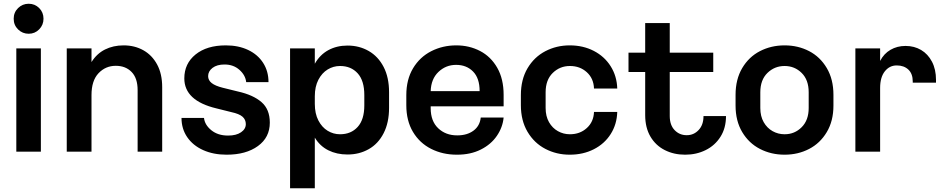

<svg xmlns="http://www.w3.org/2000/svg" viewBox="-20 -819 5028 1024"><path d="M53 -719Q53 -753 76.5 -776Q100 -799 133 -799Q166 -799 189 -776Q212 -753 212 -719Q212 -686 189 -662.5Q166 -639 133 -639Q100 -639 76.5 -662Q53 -685 53 -719ZM67 -561H198V-10H67Z M845 -354V-10H714V-338Q714 -402 682 -435Q650 -468 598 -468H597Q543 -468 505.5 -428.5Q468 -389 468 -312V-10H336V-561H468V-488Q496 -533 540 -555Q584 -577 639 -577H640Q698 -577 744.5 -551Q791 -525 818 -475Q845 -425 845 -354Z M948 -190H1068Q1072 -153 1107 -124.5Q1142 -96 1196 -96H1197Q1240 -96 1265.5 -113.5Q1291 -131 1291 -157Q1291 -181 1273.5 -196.5Q1256 -212 1214 -221L1134 -241Q963 -282 963 -401Q963 -480 1023 -528.5Q1083 -577 1184 -577H1185Q1252 -577 1303.5 -552.5Q1355 -528 1383.5 -483.5Q1412 -439 1412 -381H1293Q1289 -418 1257 -446.5Q1225 -475 1178 -475H1177Q1137 -475 1113.5 -457Q1090 -439 1090 -413Q1090 -391 1109 -376Q1128 -361 1168 -351L1249 -331Q1330 -313 1374.5 -274.5Q1419 -236 1419 -165Q1419 -86 1355.5 -40Q1292 6 1189 6H1188Q1118 6 1063.5 -18.5Q1009 -43 978.5 -87.5Q948 -132 948 -190Z M2055 -327V-244Q2055 -165 2026 -108.5Q1997 -52 1946.5 -23.5Q1896 5 1834 5H1833Q1776 5 1731 -17.5Q1686 -40 1659 -85V185H1527V-561H1659V-479Q1686 -527 1731 -551.5Q1776 -576 1833 -576H1834Q1896 -576 1946.5 -547Q1997 -518 2026 -462Q2055 -406 2055 -327ZM1794 -467H1793Q1758 -467 1727.5 -448.5Q1697 -430 1678 -393.5Q1659 -357 1659 -306V-265Q1659 -213 1678 -176.5Q1697 -140 1727.5 -121.5Q1758 -103 1793 -103H1794Q1852 -103 1887.5 -142Q1923 -181 1923 -257V-312Q1923 -389 1887.5 -428Q1852 -467 1794 -467Z M2666 -313V-252H2277V-242Q2277 -173 2317 -135Q2357 -97 2418 -97H2419Q2471 -97 2505 -122Q2539 -147 2544 -192H2666Q2661 -140 2630 -94.5Q2599 -49 2544.5 -21.5Q2490 6 2418 6H2416Q2341 6 2279.5 -25Q2218 -56 2182.5 -115.5Q2147 -175 2147 -258V-312Q2147 -395 2183 -455Q2219 -515 2280 -546Q2341 -577 2413 -577H2414Q2483 -577 2540.5 -547Q2598 -517 2632 -457.5Q2666 -398 2666 -313ZM2277 -333H2538Q2538 -402 2503 -437.5Q2468 -473 2413 -473H2412Q2358 -473 2318.5 -435.5Q2279 -398 2277 -333Z M2758 -258V-312Q2758 -395 2793.5 -455Q2829 -515 2888.5 -546Q2948 -577 3018 -577H3019Q3090 -577 3147 -547.5Q3204 -518 3237 -465.5Q3270 -413 3272 -347H3148Q3146 -401 3109.5 -434Q3073 -467 3020 -467H3019Q2966 -467 2928 -430Q2890 -393 2890 -327V-243Q2890 -199 2908 -167.5Q2926 -136 2955.5 -119.5Q2985 -103 3019 -103H3020Q3073 -103 3109.5 -136Q3146 -169 3148 -222H3272Q3270 -156 3237 -104Q3204 -52 3147 -23Q3090 6 3019 6H3018Q2948 6 2888.5 -25Q2829 -56 2793.5 -116Q2758 -176 2758 -258Z M3635 6H3633Q3574 6 3525.5 -18.5Q3477 -43 3449 -90.5Q3421 -138 3421 -205V-435H3332V-538H3421V-696H3552V-538H3784V-435H3552V-200Q3552 -152 3578 -125Q3604 -98 3642 -98H3643Q3680 -98 3706 -125.5Q3732 -153 3732 -200H3852Q3852 -136 3822.5 -89.5Q3793 -43 3743.5 -18.5Q3694 6 3635 6Z M3903 -256V-313Q3903 -396 3938.5 -456Q3974 -516 4033.5 -546.5Q4093 -577 4164 -577H4165Q4236 -577 4295 -546.5Q4354 -516 4389.5 -456Q4425 -396 4425 -313V-256Q4425 -174 4389.5 -114.5Q4354 -55 4295 -24.5Q4236 6 4165 6H4164Q4093 6 4033.5 -24.5Q3974 -55 3938.5 -114.5Q3903 -174 3903 -256ZM4293 -243V-327Q4293 -393 4255.5 -430Q4218 -467 4165 -467H4164Q4111 -467 4073 -430Q4035 -393 4035 -327V-243Q4035 -199 4053 -167.5Q4071 -136 4100.5 -119.5Q4130 -103 4164 -103H4165Q4218 -103 4255.5 -140.5Q4293 -178 4293 -243Z M4542 -561H4674V-494Q4694 -533 4729.5 -553.5Q4765 -574 4809 -574H4810Q4856 -574 4892.5 -552.5Q4929 -531 4950.5 -490Q4972 -449 4972 -393V-378H4848V-384Q4848 -426 4824.5 -448Q4801 -470 4763 -470H4762Q4724 -470 4699 -438.5Q4674 -407 4674 -350V-10H4542Z"/></svg>

Font: 카카오 큰글씨 ExtraBold
Style: Regular
Weight: 800
Designer: Park Young-rak; Lee Sang-min; Kim Jung-jin; Min Bon; Park Min-gyu;
Foundry: Kakao Corporation
Version: Version 2.003